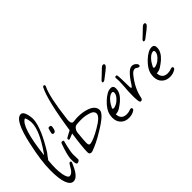

<svg xmlns="http://www.w3.org/2000/svg" viewBox="-80 -1103 1600 1600"><g transform="rotate(-45 720.5 -303.0)"><path d="M86 68Q52 69 32.5 19Q13 -31 13 -131Q13 -188 22.5 -258.5Q32 -329 51 -414Q100 -640 169 -640Q196 -640 208 -591Q217 -554 214 -524Q204 -427 99 -258Q92 -250 82.5 -237Q73 -224 60 -206Q58 -183 56.5 -161Q55 -139 55 -119Q55 -83 61 -45Q72 14 94 14Q115 14 136 -13L165 -60Q170 -68 178 -68Q188 -68 188 -58Q188 -56 187.5 -54Q187 -52 186 -50Q175 -25 166.5 -7.5Q158 10 151 20Q120 68 86 68ZM168 -590Q99 -560 65 -260Q68 -263 74 -272Q185 -430 185 -524Q185 -531 184 -539.5Q183 -548 181 -559Q175 -586 168 -590Z M252 -331Q237 -331 238 -349L248 -387Q251 -398 262 -398Q285 -398 281 -379Q280 -365 274 -348Q268 -331 252 -331ZM217 -16Q208 -16 205 -24Q201 -35 200 -51Q199 -67 200 -87Q202 -110 211.5 -145Q221 -180 238 -226Q242 -236 252 -236Q271 -236 265 -219Q261 -206 258 -193Q255 -180 252 -167Q247 -144 244 -126Q241 -108 241 -94Q241 -45 242 -43Q245 -33 236 -24.5Q227 -16 217 -16Z M361 3Q338 3 338 -21Q338 -82 359 -223L311 -204Q299 -204 299 -215Q299 -222 306 -226Q321 -235 335.5 -242.5Q350 -250 363 -257Q386 -412 410.5 -514Q435 -616 460 -665Q465 -674 472 -674Q483 -674 483 -662Q483 -660 482.5 -658Q482 -656 481 -654Q442 -578 414 -343Q413 -336 412.5 -330.5Q412 -325 412 -320Q412 -279 441 -284Q454 -286 465.5 -287Q477 -288 487 -288Q548 -288 593 -272Q660 -248 660 -198Q660 -155 535 -80Q485 -49 445 -29.5Q405 -10 376 0Q369 3 361 3ZM408 -55Q450 -61 530 -108Q621 -160 621 -196Q621 -229 567 -242Q533 -252 491 -252Q484 -252 470.5 -251.5Q457 -251 437 -249Q421 -246 409.5 -231Q398 -216 396 -201Q395 -188 393 -169.5Q391 -151 389 -127L387 -87Q385 -52 408 -55Z M787 21Q743 21 715.5 -6Q688 -33 688 -79Q688 -89 689.5 -99Q691 -109 693 -119Q704 -162 754 -211Q810 -264 851 -264Q885 -264 883 -226Q882 -177 829 -130Q806 -111 781.5 -95Q757 -79 730 -79H729Q732 -14 796 -14Q817 -14 843 -24Q845 -25 849 -25Q862 -25 862 -12Q862 -3 853 2Q825 21 787 21ZM756 -126Q787 -133 809 -152Q848 -185 848 -215V-217Q848 -224 843 -228Q838 -232 836 -230Q805 -230 770 -185Q765 -178 758 -166.5Q751 -155 743 -139Q742 -137 742 -135Q742 -126 756 -126ZM847 -342Q838 -342 838 -350Q838 -356 847 -365L874 -390Q886 -402 901 -416Q916 -430 921 -435Q933 -447 944 -447Q958 -447 958 -435Q958 -424 946 -414Q935 -404 923.5 -394.5Q912 -385 889 -368Q874 -357 865 -349.5Q856 -342 847 -342Z M953 -7Q943 -7 940 -30.5Q937 -54 937 -79Q937 -95 937.5 -108.5Q938 -122 938 -129Q938 -139 939 -154.5Q940 -170 942 -190Q945 -231 945 -252Q945 -262 944 -271.5Q943 -281 943 -289V-293Q943 -305 956 -305Q966 -305 967 -293Q969 -282 970 -248Q971 -214 972 -158Q972 -143 978 -143Q985 -143 999 -166Q1028 -214 1062 -247Q1087 -270 1108 -270Q1133 -270 1151 -248Q1157 -241 1157 -233Q1157 -220 1146 -220Q1142 -220 1137 -223L1136 -222Q1117 -236 1111 -236Q1087 -236 1066 -210Q993 -120 976 -28Q972 -7 953 -7Z M1270 21Q1226 21 1198.5 -6Q1171 -33 1171 -79Q1171 -89 1172.5 -99Q1174 -109 1176 -119Q1187 -162 1237 -211Q1293 -264 1334 -264Q1368 -264 1366 -226Q1365 -177 1312 -130Q1289 -111 1264.5 -95Q1240 -79 1213 -79H1212Q1215 -14 1279 -14Q1300 -14 1326 -24Q1328 -25 1332 -25Q1345 -25 1345 -12Q1345 -3 1336 2Q1308 21 1270 21ZM1239 -126Q1270 -133 1292 -152Q1331 -185 1331 -215V-217Q1331 -224 1326 -228Q1321 -232 1319 -230Q1288 -230 1253 -185Q1248 -178 1241 -166.5Q1234 -155 1226 -139Q1225 -137 1225 -135Q1225 -126 1239 -126ZM1330 -342Q1321 -342 1321 -350Q1321 -356 1330 -365L1357 -390Q1369 -402 1384 -416Q1399 -430 1404 -435Q1416 -447 1427 -447Q1441 -447 1441 -435Q1441 -424 1429 -414Q1418 -404 1406.5 -394.5Q1395 -385 1372 -368Q1357 -357 1348 -349.5Q1339 -342 1330 -342Z"/></g></svg>

Font: Square Peg
Style: Regular
Weight: 400
Designer: Robert E. Leuschke
Foundry: Robert E. Leuschke
Version: Version 1.010; ttfautohint (v1.8.4.7-5d5b)